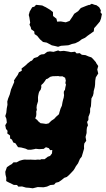

<svg xmlns="http://www.w3.org/2000/svg" viewBox="-20 -792 569 1034"><path d="M137 219.4 119.8 218.2 99 212.2 78.6 213 71.6 204.2 54.4 203.8 22.8 188.4 13.4 183 13.8 165 9.8 148.8 8.4 133.2 17.2 108.4 33.2 97.4 43.4 91.8 52.6 82.4 69.6 82.2 84.6 74 99.4 69.6 110.2 67.4 131.6 68 144.2 67.6 169.8 68.8 183.8 67.4 198 68.4 200 65.4H220.2L237.4 52L249.6 47.8L260 34L261.6 16L250 16.6L243 6L227.4 0.8L215.2 9.8L190.6 11.2L172.2 9.2L164.8 11.2L146.6 14.4L129.6 14.2L117.2 8.4L94.2 2.4L77.2 0.6L70 -10L63.6 -20L51.2 -25L44.6 -40L34.4 -46.4L34 -62.2L19.2 -73.4L20.8 -87.2L12.2 -98.2L8.2 -117.4L16.8 -132L14.4 -152.4L8.4 -166.8L13.8 -184.2L16.4 -208.4L20.2 -227.8L19.2 -245L23.8 -261.4L32.6 -283.4L39.6 -310.6L45 -323L56.8 -350.8L55 -358.2L64 -372.2L75.8 -389L82 -403L97.4 -411.2L96.2 -423.2L116.8 -439L127.8 -449.6L145 -463L152 -465.6L162.8 -479L182.4 -485.2L193.4 -494.8L202.2 -498.8L217.6 -500.4L234.4 -512.8L249.2 -515.2L268.2 -512.8L293.2 -520.4L302.4 -516.2L323.8 -518.2L348.4 -514.2L362.2 -511L383.8 -513.4L392.8 -504.2L409.4 -505.8L420.8 -497L440.8 -495L457.4 -487.8L472.2 -483L480.8 -474.8L496.2 -457.2L498.2 -452.2L509 -436.4L503.8 -417.6L509 -396.2L495.8 -375.2L492.8 -357.2L492 -336.6L490.4 -323.4L484.4 -300.4L483.8 -290.2L480.6 -276.8L472.4 -262L470.8 -235.8L469.8 -220.2L465.4 -207.2L465.2 -188L462.2 -177.8L456.4 -163L456 -145.8L449 -135.4L453.8 -117.4L448.2 -105L446.6 -91L446.4 -75.6L440.8 -54.6L444.4 -34L434 -19.2L432.4 -5.8L432.8 8.2L426.4 30.6L420 51.8L410.6 63.4L400.2 87.6L388.6 103.6L382.2 115.4L375.4 125.8L355.4 147L340.2 160.8L325.8 165.8L313.8 175.8L296.6 188L280.2 192.2L271.4 202.4L251 204.6L233.2 212.8L214.8 216.6L183 215.4L156.6 222ZM228.2 -124.6 242 -127.6 256.6 -141.8 272.2 -152.2 281.2 -162.4 297.6 -177 300 -187 306.2 -207.4 313.2 -222.6 316.6 -241.8 319.8 -255.2 323 -266 325 -279.4 323.6 -291.2 324.2 -300.2 330 -308.8 331.8 -320.6 335.4 -336.4 332 -344.4 334.4 -358.6 330.6 -373.4 316 -381.2 301.8 -380.6 294.6 -382.4 281.4 -382 263 -381.4 250.4 -378.2 236.8 -368.4 228.8 -365.8 219 -351.6 212.4 -343.2 202.2 -333.8 202.4 -321 198.8 -308.6 193 -301.4 189 -292.2 185.6 -276.2 184.6 -267.8 185 -247.2 178.2 -224.6 176.8 -212 178.4 -200.2 175.2 -191.6 175.8 -177.8 174.6 -166.6 169.6 -154.6 180.4 -145.8 186.2 -138.6 198.6 -128.4 209 -127.4ZM292.8 -540 277 -544 258.8 -548 231.8 -562.4 211.8 -566 195.2 -580.4 186 -591.8 180 -599.2 166 -608.6 164.4 -622.8 147.8 -634.6 146 -644.6 138.8 -659.2 142.6 -670 138 -699.2 134.8 -711.4 140 -730.2 153.4 -753 165.2 -756.2 174.2 -766 198.2 -763.6 207.6 -762.4 220.6 -755.8 225.8 -753.6 249.4 -739.4 265.2 -727.2 265.8 -705.8 284.2 -691.2 287.6 -675.4 307.4 -676.6 334 -671.8 354.6 -679.4 370 -702 379.6 -717.8 401 -732 415.2 -748.8 445.6 -761 459.6 -765.8 461.6 -764.8 474.2 -771.6 489.2 -766.2 499.4 -764 514 -753.2 523.2 -736.4 521.2 -725.4 528.8 -716.2 523.8 -691.6 517.6 -675.8 496.4 -650.6 487 -640.4 485 -623 476.2 -616.8 450 -598.2 438.2 -588.6 420.2 -580.4 405.2 -568.8 385.2 -559 367.6 -555.2 348 -548.2 308.6 -545.4Z"/></svg>

Font: Winky Rough
Style: Italic
Weight: 400
Italic angle: -8.97852°
Designer: Simon Atzbach
Foundry: typofactur
Version: Version 1.206